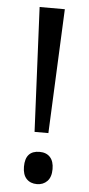

<svg xmlns="http://www.w3.org/2000/svg" viewBox="-53 -797 367 789"><g transform="rotate(5 130.5 -402.0)"><path d="M102 -252 78 -765H182L159 -252ZM130 -39Q103 -39 87 -56Q71 -73 71 -106Q71 -172 130 -172Q158 -172 173.5 -155Q189 -138 189 -106Q189 -73 172.5 -56Q156 -39 130 -39Z"/></g></svg>

Font: Noto Sans Tamil UI SemiCondensed
Style: Regular
Weight: 400
Width: 4
Designer: Jelle Bosma - Monotype Design Team
Foundry: Monotype Imaging Inc.
Version: Version 2.004; ttfautohint (v1.8.4.7-5d5b)